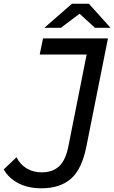

<svg xmlns="http://www.w3.org/2000/svg" viewBox="-81 -907 616 1035"><path d="M-61 6 8 -59Q28 -20 63 1Q98 22 144 22Q202 22 237 -10Q272 -42 287 -115L386 -613H133L151 -700H501L385 -119Q361 4 302 56Q243 108 142 108Q71 108 18.5 81Q-34 54 -61 6ZM431 -757 348 -833 247 -757H158L307 -887H398L515 -757Z"/></svg>

Font: Montserrat Alternates Medium
Style: Italic
Weight: 500
Italic angle: -11.3°
Designer: Julieta Ulanovsky
Foundry: Julieta Ulanovsky
Version: Version 7.200